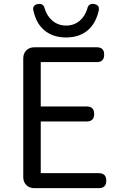

<svg xmlns="http://www.w3.org/2000/svg" viewBox="-20 -979 628 999"><path d="M159 0Q133 0 117 -16Q101 -32 101 -58V-675Q101 -701 117 -717Q133 -733 159 -733H484Q522 -733 522 -695Q522 -656 484 -656H192V-425H431Q470 -425 470 -386Q470 -347 431 -347H192V-78H494Q533 -78 533 -39Q533 0 494 0H317ZM324 -784Q241 -784 194 -838Q165 -871 153 -926Q149 -953 177 -958Q207 -963 213 -933Q225 -895 252 -872Q282 -846 324 -846Q366 -846 396 -872Q422 -895 434 -933Q440 -963 470 -958Q499 -953 494 -926Q481 -864 443 -827Q397 -784 324 -784Z"/></svg>

Font: GenSenRounded TW R
Style: Regular
Weight: 400
Version: Version 1.501;PS 1;hotconv 16.6.51;makeotf.lib2.5.65220